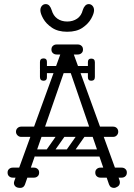

<svg xmlns="http://www.w3.org/2000/svg" viewBox="-20 -917 654 937"><path d="M536 0Q529 0 522.5 -3.5Q516 -7 512 -17L324 -564Q320 -578 317 -583Q314 -588 308 -588Q300 -588 292 -564L102 -17Q96 0 79 0Q63 0 55.5 -7Q48 -14 48 -24Q48 -28 50 -34L276 -656Q278 -662 281 -662Q284 -662 295.5 -662Q307 -662 319 -662Q331 -662 333 -662Q336 -662 338 -657L563 -38Q565 -32 565 -27Q565 -14 555 -7Q545 0 536 0ZM83 -249Q73 -249 65.5 -256.5Q58 -264 58 -274Q58 -285 65.5 -292Q73 -299 83 -299H532Q543 -299 550 -292Q557 -285 557 -274Q557 -264 550 -256.5Q543 -249 532 -249ZM17 -75Q17 -86 24 -92Q31 -99 43 -99H92Q104 -99 111 -93Q118 -86 118 -75Q118 -63 111 -56Q104 -50 92 -50H43Q31 -50 24 -57Q17 -63 17 -75ZM171 -75Q171 -63 164 -57Q157 -50 145 -50H96Q85 -50 77 -56Q70 -63 70 -75Q70 -86 77 -93Q85 -99 96 -99H145Q157 -99 164 -92Q171 -86 171 -75ZM445 -75Q445 -86 452 -92Q459 -99 471 -99H520Q532 -99 539 -93Q546 -86 546 -75Q546 -63 539 -56Q532 -50 520 -50H471Q459 -50 452 -57Q445 -63 445 -75ZM599 -75Q599 -63 592 -57Q585 -50 573 -50H524Q513 -50 505 -56Q498 -63 498 -75Q498 -86 505 -93Q513 -99 524 -99H573Q585 -99 592 -92Q599 -86 599 -75ZM231 -675Q231 -687 238 -693Q245 -700 257 -700H306Q318 -700 325 -694Q332 -687 332 -675Q332 -664 325 -657Q318 -651 306 -651H257Q245 -651 238 -658Q231 -664 231 -675ZM385 -675Q385 -664 378 -658Q371 -651 359 -651H310Q299 -651 291 -657Q284 -664 284 -675Q284 -687 291 -694Q299 -700 310 -700H359Q371 -700 378 -693Q385 -687 385 -675ZM428 -577Q428 -560 411 -560H207Q190 -560 190 -577Q190 -595 206 -595H410Q428 -595 428 -577ZM425 -523Q409 -523 409 -540V-574Q409 -583 413 -587Q417 -591 426 -591Q436 -591 440 -587Q443 -584 443 -575V-541Q443 -523 425 -523ZM425 -631Q443 -631 443 -613V-579Q443 -570 440 -567Q436 -563 426 -563Q417 -563 413 -567Q409 -571 409 -580V-614Q409 -631 425 -631ZM209 -540Q209 -523 193 -523Q175 -523 175 -541V-575Q175 -584 178 -587Q182 -591 192 -591Q201 -591 205 -587Q209 -583 209 -574ZM175 -614Q175 -632 193 -632Q209 -632 209 -615V-581Q209 -572 205 -568Q201 -564 192 -564Q182 -564 178 -568Q175 -571 175 -580ZM306 -159Q293 -169 302 -182L368 -276Q377 -290 393 -279Q406 -269 397 -256L331 -162Q327 -157 320.5 -155.5Q314 -154 306 -159ZM208 -159Q195 -169 204 -182L270 -276Q279 -290 295 -279Q308 -269 299 -256L233 -162Q229 -157 222.5 -155.5Q216 -154 208 -159ZM504 -266Q504 -249 487 -249H155Q138 -249 138 -266Q138 -284 154 -284H486Q504 -284 504 -266ZM504 -170Q504 -153 487 -153H155Q138 -153 138 -170Q138 -188 154 -188H486Q504 -188 504 -170ZM308 -762Q263 -762 234 -781.5Q205 -801 191 -826Q177 -851 177 -867Q177 -880 184.5 -888.5Q192 -897 203 -897Q214 -897 221 -889Q228 -881 232 -868Q240 -840 260 -826Q280 -812 308 -812Q336 -812 356.5 -826Q377 -840 384 -868Q388 -881 395.5 -889Q403 -897 413 -897Q424 -897 431.5 -888.5Q439 -880 439 -867Q439 -851 425 -826Q411 -801 382.5 -781.5Q354 -762 308 -762Z"/></svg>

Font: Agu Display
Style: Regular
Weight: 400
Designer: Oluwaseun Badejo
Version: Version 1.103